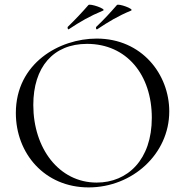

<svg xmlns="http://www.w3.org/2000/svg" viewBox="-20 -804 806 836"><path d="M366 12C556 12 717 -133 717 -319C717 -480 598 -636 401 -636C239 -636 49 -529 49 -312C49 -136 174 12 366 12ZM401 -9C237 -9 125 -158 125 -347C125 -511 211 -613 359 -613C531 -613 641 -479 641 -291C641 -109 536 -9 401 -9ZM280 -677C328 -709 371 -734 429 -758C445 -765 371 -790 365 -782C338 -751 309 -720 275 -687C273 -685 275 -673 280 -677ZM404 -677C452 -709 495 -735 551 -758C566 -765 495 -790 489 -782C462 -751 434 -720 399 -687C396 -683 399 -673 404 -677Z"/></svg>

Font: Cormorant Garamond
Style: Regular
Weight: 400
Designer: Christian Thalmann (Catharsis Fonts)
Foundry: Catharsis Fonts
Version: Version 4.002;Glyphs 3.4 (3410)